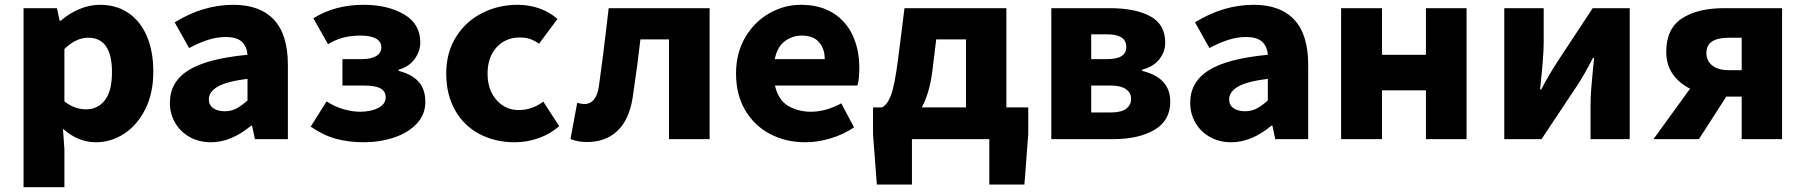

<svg xmlns="http://www.w3.org/2000/svg" viewBox="-20 -579 7516 799"><path d="M78 -545H217L228 -493H233Q269 -524 311 -541.5Q353 -559 396 -559Q465 -559 515 -524.5Q565 -490 591.5 -427.5Q618 -365 618 -281Q618 -191 584.5 -124.5Q551 -58 496.5 -22.5Q442 13 379 13Q305 13 242 -43L248 42V200H78ZM446 -279Q446 -422 347 -422Q296 -422 248 -375V-157Q290 -124 338 -124Q387 -124 416.5 -162Q446 -200 446 -279Z M687 -151Q687 -238 764 -286.5Q841 -335 1010 -351Q1007 -387 985.5 -406Q964 -425 919 -425Q885 -425 848.5 -414Q812 -403 767 -379L707 -486Q825 -559 951 -559Q1062 -559 1120 -497Q1178 -435 1178 -309V0H1041L1029 -56H1025Q942 13 858 13Q808 13 769 -9Q730 -31 708.5 -68.5Q687 -106 687 -151ZM1010 -161V-251Q923 -240 886 -218.5Q849 -197 849 -165Q849 -142 867 -129Q885 -116 915 -116Q941 -116 962 -126.5Q983 -137 1010 -161Z M1273 -52 1339 -157Q1373 -135 1409.5 -124.5Q1446 -114 1478 -114Q1524 -114 1554.5 -130Q1585 -146 1585 -174Q1585 -199 1563.5 -211Q1542 -223 1496 -223H1405V-333H1486Q1525 -333 1546 -346Q1567 -359 1567 -382Q1567 -406 1544.5 -418.5Q1522 -431 1481 -431Q1443 -431 1410.5 -423Q1378 -415 1345 -395L1284 -503Q1374 -559 1493 -559Q1593 -559 1661 -519.5Q1729 -480 1729 -402Q1729 -366 1705.5 -333.5Q1682 -301 1639 -289V-284Q1694 -270 1722 -239Q1750 -208 1750 -155Q1750 -102 1714 -64Q1678 -26 1619 -6.5Q1560 13 1494 13Q1431 13 1378 -1.5Q1325 -16 1273 -52Z M1837 -273Q1837 -360 1877.5 -425Q1918 -490 1986 -524.5Q2054 -559 2134 -559Q2182 -559 2224.5 -544Q2267 -529 2300 -500L2223 -397Q2205 -410 2186.5 -416.5Q2168 -423 2143 -423Q2084 -423 2046.5 -382Q2009 -341 2009 -273Q2009 -205 2046 -163Q2083 -121 2139 -121Q2193 -121 2241 -156L2307 -54Q2271 -22 2222.5 -4.5Q2174 13 2122 13Q2041 13 1976 -21Q1911 -55 1874 -120Q1837 -185 1837 -273Z M2354 0 2382 -151Q2402 -146 2411 -146Q2463 -146 2473 -225Q2492 -362 2507 -494L2513 -545H2933V0H2764V-415H2645Q2632 -301 2617 -203L2613 -174Q2599 -82 2550 -35Q2501 12 2423 12Q2386 12 2354 0Z M3043 -273Q3043 -358 3081 -423Q3119 -488 3181 -523.5Q3243 -559 3313 -559Q3392 -559 3446.5 -525Q3501 -491 3528.5 -431.5Q3556 -372 3556 -296Q3556 -249 3548 -223H3205Q3219 -162 3260.5 -138Q3302 -114 3355 -114Q3416 -114 3481 -149L3534 -49Q3490 -19 3436 -3Q3382 13 3332 13Q3250 13 3184.5 -21.5Q3119 -56 3081 -120.5Q3043 -185 3043 -273ZM3412 -333Q3412 -377 3388 -404Q3364 -431 3316 -431Q3278 -431 3246.5 -408Q3215 -385 3204 -333Z M3717 -331 3744 -545H4168V-132H4259V-20L4243 189H4097V0H3775V189H3629L3613 -20V-132H3650Q3672 -142 3687.5 -182Q3703 -222 3717 -331ZM4000 -132V-415H3876L3861 -292Q3850 -195 3816 -132Z M4355 -545H4599Q4704 -545 4766.5 -511.5Q4829 -478 4829 -401Q4829 -364 4805 -333Q4781 -302 4733 -289V-284Q4850 -256 4850 -156Q4850 -77 4784 -38.5Q4718 0 4613 0H4355ZM4667 -383Q4667 -436 4589 -436H4521V-333H4588Q4667 -333 4667 -383ZM4687 -168Q4687 -193 4665.5 -208Q4644 -223 4602 -223H4521V-111H4603Q4646 -111 4666.5 -126.5Q4687 -142 4687 -168Z M4933 -151Q4933 -238 5010 -286.5Q5087 -335 5256 -351Q5253 -387 5231.5 -406Q5210 -425 5165 -425Q5131 -425 5094.5 -414Q5058 -403 5013 -379L4953 -486Q5071 -559 5197 -559Q5308 -559 5366 -497Q5424 -435 5424 -309V0H5287L5275 -56H5271Q5188 13 5104 13Q5054 13 5015 -9Q4976 -31 4954.5 -68.5Q4933 -106 4933 -151ZM5256 -161V-251Q5169 -240 5132 -218.5Q5095 -197 5095 -165Q5095 -142 5113 -129Q5131 -116 5161 -116Q5187 -116 5208 -126.5Q5229 -137 5256 -161Z M5561 -545H5731V-351H5914V-545H6083V0H5914V-203H5731V0H5561Z M6240 -545H6404V-401Q6404 -346 6389 -207H6394Q6406 -231 6426 -265Q6446 -299 6461 -322L6608 -545H6762V0H6599V-145Q6599 -173 6602 -212Q6605 -251 6609 -291L6614 -338H6609Q6572 -266 6544 -224L6395 0H6240Z M7228 -177H7164L7050 0H6861L7013 -210Q6967 -233 6940.5 -271.5Q6914 -310 6914 -363Q6914 -460 6979.5 -502.5Q7045 -545 7154 -545H7396V0H7228ZM7228 -287V-422H7175Q7081 -422 7081 -359Q7081 -326 7105.5 -306.5Q7130 -287 7175 -287Z"/></svg>

Font: Nebula Sans Bold
Style: Regular
Weight: 700
Designer: Paul D. Hunt for Adobe (as Source Sans)
Foundry: Nebula Entertainment & Broadcasting LLC
Version: Version 1.010